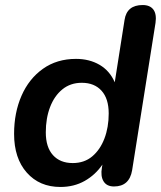

<svg xmlns="http://www.w3.org/2000/svg" viewBox="-20 -733 640 763"><path d="M220 10Q137 10 86.5 -47Q36 -104 36 -201Q36 -285 65.5 -352.5Q95 -420 150.5 -459.5Q206 -499 282 -499Q335 -499 375.5 -475.5Q416 -452 436 -406L475 -654Q484 -713 547 -713Q576 -713 589.5 -695Q603 -677 598 -642L505 -56Q494 8 433 8Q404 8 391.5 -12.5Q379 -33 385 -67L387 -79Q359 -38 316.5 -14Q274 10 220 10ZM269 -85Q315 -85 346.5 -111.5Q378 -138 395 -182.5Q412 -227 412 -282Q412 -341 383.5 -372.5Q355 -404 305 -404Q260 -404 228 -378Q196 -352 179 -307.5Q162 -263 162 -207Q162 -148 190.5 -116.5Q219 -85 269 -85Z"/></svg>

Font: Nunito
Style: Bold Italic
Weight: 700
Italic angle: -9°
Designer: Vernon Adams
Foundry: Vernon Adams
Version: Version 3.601; ttfautohint (v1.8.2.53-6de2)